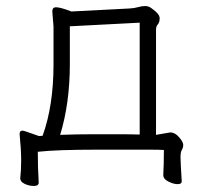

<svg xmlns="http://www.w3.org/2000/svg" viewBox="-20 -504 715 635"><path d="M165 -480Q180 -480 216 -466L409 -476Q425 -477 437 -480.5Q449 -484 460.5 -484Q472 -484 482 -476Q508 -458 508 -444Q508 -430 502 -423.5Q496 -417 496 -406V-58L543 -66Q559 -66 572.5 -50Q586 -34 586 -25Q586 -16 581.5 -8.5Q577 -1 577 15Q577 31 581 95V96Q581 105 567.5 105Q554 105 537 96.5Q520 88 520 75V74Q522 40 522 -8Q504 -9 477 -9H301Q167 -9 105 -2Q105 49 108 100Q108 111 92 111Q76 111 61.5 104Q47 97 47 86V85Q50 60 50 25.5Q50 -9 45 -59V-62Q45 -72 55 -72Q59 -72 109 -54L121 -55Q157 -155 157 -291V-416L153 -466Q153 -480 165 -480ZM179 -58Q235 -60 286 -60H374Q411 -60 442 -59V-429L211 -417V-292Q211 -163 179 -58Z"/></svg>

Font: LXGW WenKai Lite Light
Style: Regular
Weight: 300
Designer: LXGW / Fontworks Inc.
Foundry: LXGW / Fontworks Inc.
Version: Version 1.511; March 25, 2025